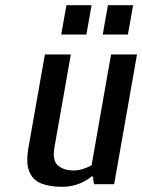

<svg xmlns="http://www.w3.org/2000/svg" viewBox="-20 -710 548 740"><path d="M218 10Q173 10 140 -2.5Q107 -15 93 -48.5Q79 -82 90 -143L153 -500H253L190 -143Q181 -91 203.5 -72Q226 -53 264 -53Q283 -53 302 -59.5Q321 -66 333 -73L408 -500H508L420 0H342L338 -30H333Q312 -12 282.5 -1Q253 10 218 10ZM376 -577 396 -690H493L473 -577ZM216 -577 236 -690H333L313 -577Z"/></svg>

Font: Cuprum Medium
Style: Italic
Weight: 500
Italic angle: -10°
Version: Version 3.000